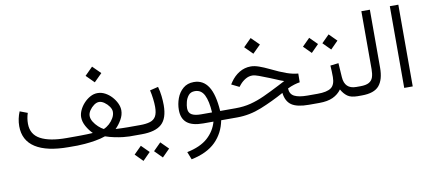

<svg xmlns="http://www.w3.org/2000/svg" viewBox="-78 -949 3389 1508"><g transform="rotate(-10 1616.5 -195.0)"><path d="M637.2 -528.3 699.7 -590.8 762.7 -528.3 699.7 -465.8ZM481 -73.2Q494.1 -73.2 518.3 -73.5Q542.5 -73.7 568.6 -74.5Q594.7 -75.2 615.2 -76.7Q587.9 -103.5 567.1 -140.6Q546.4 -177.7 546.4 -214.4Q546.4 -240.7 559.6 -269.5Q572.8 -298.3 595.5 -323Q618.2 -347.7 646.5 -363.3Q674.8 -378.9 705.1 -378.9Q736.3 -378.9 765.4 -363.5Q794.4 -348.1 817.1 -323.2Q839.8 -298.3 853.3 -269.5Q866.7 -240.7 866.7 -213.4Q866.7 -176.3 845.5 -139.6Q824.2 -103 796.9 -76.2Q822.8 -74.7 849.1 -74Q875.5 -73.2 892.6 -73.2H938.5V0H893.6Q876.5 0 845.2 -3.4Q814 -6.8 776.9 -14.4Q739.7 -22 704.6 -34.2Q668.9 -21.5 623.8 -13.9Q578.6 -6.3 539.1 -3.2Q499.5 0 480.5 0H410.2Q235.4 0 145.3 -57.9Q55.2 -115.7 55.2 -229Q55.2 -259.3 61.3 -288.1Q67.4 -316.9 78.6 -343.8L139.6 -320.8Q126 -280.3 126 -236.3Q126.5 -150.9 198.5 -112.1Q270.5 -73.2 405.3 -73.2ZM705.1 -308.1Q685.1 -308.1 664.1 -293Q643.1 -277.8 628.4 -255.9Q613.8 -233.9 613.8 -212.4Q613.8 -189.5 628.4 -165.5Q643.1 -141.6 664.6 -121.8Q686 -102.1 705.6 -92.3Q729.5 -102.1 750.7 -121.3Q772 -140.6 785.6 -164.8Q799.3 -189 799.3 -213.4Q799.3 -233.4 784.2 -255.4Q769 -277.3 747.1 -292.7Q725.1 -308.1 705.1 -308.1Z M1182.6 -344.2Q1192.9 -307.6 1197.3 -268.6Q1201.7 -229.5 1201.7 -195.8Q1201.7 -90.3 1151.4 -45.2Q1101.1 0 991.7 0H918.9V-73.2H991.7Q1040.5 -73.2 1071.8 -83Q1103 -92.8 1117.9 -118.9Q1132.8 -145 1132.8 -194.3Q1132.8 -222.2 1128.4 -258.3Q1124 -294.4 1116.2 -328.1ZM1064 147.9 1124 87.9 1184.1 147.9 1124 208.5ZM909.2 147.9 969.2 87.9 1029.3 147.9 969.2 208.5Z M1465.3 -333Q1539.6 -333 1580.6 -269.5Q1621.6 -206.1 1630.4 -73.2H1694.3V0H1625.5Q1606.4 100.1 1538.1 168Q1469.7 235.8 1343.8 261.7L1319.8 200.2Q1427.2 178.2 1485.6 125.7Q1543.9 73.2 1564 0H1482.4Q1395 0 1353.5 -34.2Q1312 -68.4 1312 -137.2Q1312 -184.6 1328.6 -229.5Q1345.2 -274.4 1379.4 -303.7Q1413.6 -333 1465.3 -333ZM1565.4 -73.2Q1560.1 -164.1 1535.9 -212.6Q1511.7 -261.2 1460.9 -261.2Q1427.7 -261.2 1409.9 -239.5Q1392.1 -217.8 1385 -189Q1377.9 -160.2 1377.9 -139.6Q1377.9 -103.5 1402.8 -88.4Q1427.7 -73.2 1477.5 -73.2Z M1902.8 -533.2 1965.3 -595.7 2028.3 -533.2 1965.3 -470.7ZM2284.7 -186.5Q2264.6 -183.6 2239.5 -176Q2214.4 -168.5 2186 -154.8Q2187.5 -109.4 2222.7 -91.3Q2257.8 -73.2 2327.6 -73.2H2354V0H2325.7Q2231.4 0 2188 -29.8Q2144.5 -59.6 2136.2 -127.9Q2043.9 -77.1 1948.5 -38.6Q1853 0 1752.9 0H1674.8V-73.2H1754.4Q1818.8 -73.2 1874.3 -87.4Q1929.7 -101.6 1986.8 -127.7Q2043.9 -153.8 2112.8 -189.5L2166.5 -217.3Q2149.4 -222.7 2139.9 -226.6Q2130.4 -230.5 2114 -237.5Q2097.7 -244.6 2060.1 -259.8Q2010.3 -279.8 1978 -291.7Q1945.8 -303.7 1926.3 -303.7Q1897.5 -303.7 1871.6 -288.1Q1845.7 -272.5 1827.1 -250.5L1813 -232.9L1751.5 -263.2L1764.2 -282.2Q1793.5 -325.2 1835.4 -350.6Q1877.4 -376 1926.8 -376Q1956.1 -376 1992.2 -363.3Q2028.3 -350.6 2071.8 -329.6Q2144.5 -293.9 2194.3 -276.6Q2244.1 -259.3 2285.6 -256.3Z M2728.5 0H2715.3Q2661.1 0 2633.3 -20.3Q2605.5 -40.5 2585.9 -76.2Q2559.6 -39.6 2517.1 -19.8Q2474.6 0 2407.2 0H2334.5V-73.2H2408.2Q2481.9 -73.2 2514.9 -96.4Q2547.9 -119.6 2548.3 -181.6Q2548.3 -204.1 2547.4 -228Q2546.4 -252 2544.9 -273.9L2610.4 -281.7L2617.7 -168.5Q2624 -73.2 2715.8 -73.2H2728.5ZM2513.2 -457.5 2573.2 -517.6 2633.3 -457.5 2573.2 -397ZM2358.4 -457.5 2418.5 -517.6 2478.5 -457.5 2418.5 -397Z M2709 0V-73.2H2748.5Q2793.9 -73.2 2817.6 -86.7Q2841.3 -100.1 2849.9 -126.2Q2858.4 -152.3 2858.4 -189.5V-652.3H2926.3V-189.9Q2926.3 -95.2 2886.2 -47.6Q2846.2 0 2748 0Z M3085.4 -652.3H3153.3V-0.5H3085.4Z"/></g></svg>

Font: Vazir Light WOL-UI
Style: Light-WOL-UI
Weight: 300
Designer: Saber Rastikerdar
Foundry: Saber Rastikerdar
Version: Version 30.1.0